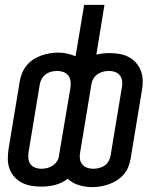

<svg xmlns="http://www.w3.org/2000/svg" viewBox="-20 -755 640 785"><path d="M358 10Q329 10 302.5 2Q276 -6 257 -24Q245 -15 231.5 -8.5Q218 -2 204 1.5Q190 5 176 6.5Q162 8 148 8Q127 8 107 4.5Q87 1 69.5 -8Q52 -17 39 -31.5Q26 -46 19 -65Q12 -84 12 -104.5Q12 -125 15 -146L61 -424Q64 -441 71 -457.5Q78 -474 89.5 -488Q101 -502 116.5 -512Q132 -522 149 -528Q166 -534 183 -537Q200 -540 217 -540Q236 -540 254 -536Q272 -532 289 -525L324 -735H407L374 -532Q387 -535 400.5 -536.5Q414 -538 427 -538Q448 -538 468.5 -534.5Q489 -531 506 -522Q523 -513 536 -498.5Q549 -484 556 -465Q563 -446 563.5 -425.5Q564 -405 560 -384L514 -106Q511 -89 504.5 -72.5Q498 -56 486 -42Q474 -28 458.5 -18Q443 -8 426 -2Q409 4 392 7Q375 10 358 10ZM149 -65Q161 -65 173 -68Q185 -71 195.5 -78Q206 -85 213 -95.5Q220 -106 221 -118L268 -396Q270 -410 268.5 -423Q267 -436 259.5 -446Q252 -456 239.5 -460.5Q227 -465 214 -465Q202 -465 190 -462Q178 -459 168 -452Q158 -445 151.5 -434Q145 -423 143 -412L97 -134Q95 -121 96 -107.5Q97 -94 104.5 -84Q112 -74 124 -69.5Q136 -65 149 -65ZM361 -65Q373 -65 385 -68Q397 -71 407.5 -78Q418 -85 424 -96Q430 -107 432 -118L478 -396Q481 -409 479.5 -422.5Q478 -436 470.5 -446Q463 -456 451 -460.5Q439 -465 426 -465Q414 -465 402 -462Q390 -459 379.5 -452Q369 -445 362.5 -434.5Q356 -424 354 -412L308 -134Q305 -120 306.5 -107Q308 -94 315.5 -84Q323 -74 335.5 -69.5Q348 -65 361 -65Z"/></svg>

Font: Iosevka Curly Extended
Style: Italic
Weight: 400
Width: 7
Italic angle: -9°
Monospace: yes
Designer: Belleve Invis
Foundry: Belleve Invis
Version: Version 11.1.0; ttfautohint (v1.8.3)